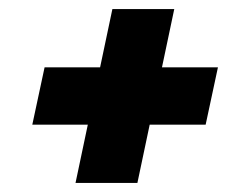

<svg xmlns="http://www.w3.org/2000/svg" viewBox="-20 -464 549 422"><path d="M146 -62 173 -190H51L78 -316H200L227 -444H363L336 -316H459L432 -190H309L282 -62Z"/></svg>

Font: Saira Semi Condensed ExtraBold
Style: Italic
Weight: 800
Width: 4
Italic angle: -12°
Designer: Hector Gatti with collaboration of the Omnibus-Type team
Foundry: Omnibus-Type
Version: Version 1.001; ttfautohint (v1.8)